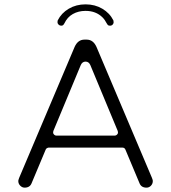

<svg xmlns="http://www.w3.org/2000/svg" viewBox="-20 -871 786 882"><path d="M351 -572 225 -269Q224 -266 224 -261.5Q224 -257 228.5 -252.5Q233 -248 239 -248H507Q513 -248 517.5 -252.5Q522 -257 522 -261.5Q522 -266 521 -269L395 -572Q388 -588 373 -588Q358 -588 351 -572ZM653 -9Q629 -9 621 -29L556 -184Q552 -193 542 -193H204Q203 -193 203 -193Q193 -191 190 -184L125 -29Q117 -9 93 -9Q82 -9 73 -18Q64 -27 64 -40Q64 -43 68 -54L323 -656Q338 -689 368 -689H378Q408 -689 423 -656L678 -54Q682 -44 682 -40Q682 -27 673.5 -18Q665 -9 653 -9ZM244 -769Q244 -774 245 -777Q262 -811 296 -831Q330 -851 373 -851Q416 -851 450 -831Q484 -811 501 -777Q502 -774 502 -768.5Q502 -763 497.5 -758Q493 -753 485 -753Q478 -753 475 -756.5Q472 -760 470 -764Q462 -780 451 -791Q421 -821 373 -821Q340 -821 314.5 -806.5Q289 -792 276 -764Q274 -760 271 -756.5Q268 -753 261 -753Q254 -753 249 -758Q244 -763 244 -769Z"/></svg>

Font: Kurewa Gothic CJK TC Regular
Style: Regular
Weight: 400
Designer: Max Yao
Foundry: Max-Everyday
Version: Version 1.071; ttfautohint (v1.8.3)